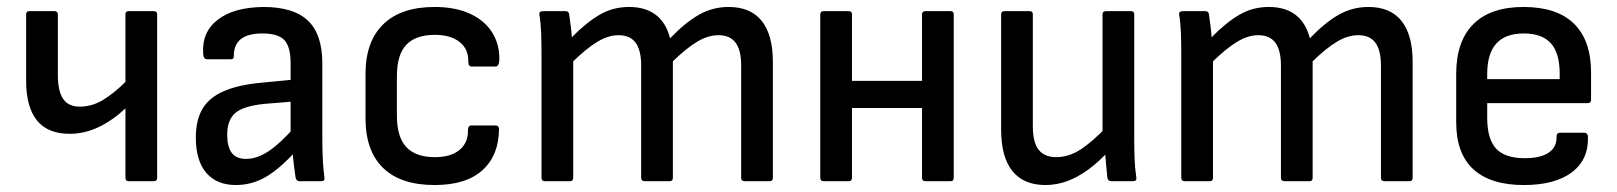

<svg xmlns="http://www.w3.org/2000/svg" viewBox="-20 -520 4640 551"><path d="M349 0Q340 0 340 -10V-209Q304 -175 263.5 -155.5Q223 -136 180 -136Q117 -136 86 -174.5Q55 -213 55 -288V-479Q55 -488 64 -488H136Q146 -488 146 -479V-305Q146 -259 161 -236.5Q176 -214 209 -214Q245 -214 277 -234Q309 -254 340 -285V-479Q340 -488 349 -488H421Q431 -488 431 -479V-10Q431 0 421 0Z M839 0Q830 0 828 -12Q826 -24 823 -49.5Q820 -75 819 -97L814 -128V-338Q814 -386 796 -405Q778 -424 733 -424Q651 -424 651 -360Q652 -350 643 -350H574Q564 -350 563 -366Q559 -428 605 -463.5Q651 -499 736 -500Q822 -500 863.5 -461Q905 -422 905 -338V-121Q905 -87 906.5 -59.5Q908 -32 911 -11Q913 0 902 0ZM657 11Q602 11 572 -24Q542 -59 542 -125Q542 -175 561 -207.5Q580 -240 622.5 -258.5Q665 -277 734 -283L827 -292V-229L740 -222Q679 -216 655.5 -196Q632 -176 632 -133Q632 -99 645 -81.5Q658 -64 686 -64Q717 -64 750 -85.5Q783 -107 831 -161L834 -92Q786 -38 745 -13.5Q704 11 657 11Z M1227 11Q1130 11 1079.5 -38Q1029 -87 1029 -180V-308Q1029 -401 1080 -450.5Q1131 -500 1227 -500Q1286 -500 1328 -481Q1370 -462 1392 -427.5Q1414 -393 1413 -348Q1412 -329 1402 -329H1334Q1324 -329 1324 -342Q1325 -379 1299 -399.5Q1273 -420 1228 -420Q1173 -420 1146 -391.5Q1119 -363 1119 -301V-188Q1119 -127 1146 -98Q1173 -69 1228 -69Q1274 -69 1299 -90Q1324 -111 1323 -147Q1323 -160 1333 -160H1402Q1411 -160 1412 -151Q1412 -75 1365 -32Q1318 11 1227 11Z M1544 0Q1534 0 1534 -10V-366Q1534 -396 1533 -425Q1532 -454 1528 -477Q1526 -488 1539 -488H1603Q1611 -488 1613 -481Q1615 -465 1617.5 -448.5Q1620 -432 1621 -413Q1662 -455 1700.5 -477.5Q1739 -500 1785 -500Q1833 -500 1862.5 -477Q1892 -454 1903 -410Q1946 -455 1985.5 -477.5Q2025 -500 2071 -500Q2134 -500 2166 -460Q2198 -420 2198 -342V-10Q2198 0 2189 0H2117Q2107 0 2107 -10V-332Q2107 -376 2091 -397.5Q2075 -419 2042 -419Q2012 -419 1981 -400.5Q1950 -382 1911 -344V-10Q1911 0 1902 0H1831Q1820 0 1820 -10V-332Q1820 -376 1804 -397.5Q1788 -419 1755 -419Q1726 -419 1695 -400.5Q1664 -382 1625 -344V-10Q1625 0 1616 0Z M2636 0Q2626 0 2626 -10V-479Q2626 -488 2636 -488H2708Q2717 -488 2717 -479V-10Q2717 0 2708 0ZM2344 0Q2334 0 2334 -10V-479Q2334 -488 2344 -488H2416Q2425 -488 2425 -479V-10Q2425 0 2416 0ZM2412 -210V-288H2642V-210Z M2980 11Q2918 11 2885.5 -29Q2853 -69 2853 -149V-479Q2853 -488 2863 -488H2935Q2944 -488 2944 -479V-158Q2944 -112 2960.5 -90.5Q2977 -69 3011 -69Q3047 -69 3081 -91Q3115 -113 3160 -160L3163 -88Q3134 -56 3104 -34Q3074 -12 3043.5 -0.5Q3013 11 2980 11ZM3170 0Q3160 0 3158 -9Q3156 -29 3154 -50.5Q3152 -72 3151 -93L3144 -131V-479Q3144 -488 3154 -488H3226Q3235 -488 3235 -479V-122Q3235 -93 3236 -65Q3237 -37 3241 -11Q3243 0 3231 0Z M3380 0Q3370 0 3370 -10V-366Q3370 -396 3369 -425Q3368 -454 3364 -477Q3362 -488 3375 -488H3439Q3447 -488 3449 -481Q3451 -465 3453.5 -448.5Q3456 -432 3457 -413Q3498 -455 3536.5 -477.5Q3575 -500 3621 -500Q3669 -500 3698.5 -477Q3728 -454 3739 -410Q3782 -455 3821.5 -477.5Q3861 -500 3907 -500Q3970 -500 4002 -460Q4034 -420 4034 -342V-10Q4034 0 4025 0H3953Q3943 0 3943 -10V-332Q3943 -376 3927 -397.5Q3911 -419 3878 -419Q3848 -419 3817 -400.5Q3786 -382 3747 -344V-10Q3747 0 3738 0H3667Q3656 0 3656 -10V-332Q3656 -376 3640 -397.5Q3624 -419 3591 -419Q3562 -419 3531 -400.5Q3500 -382 3461 -344V-10Q3461 0 3452 0Z M4353 11Q4258 11 4208.5 -34Q4159 -79 4159 -169V-308Q4159 -402 4208.5 -451Q4258 -500 4352 -500Q4448 -500 4497 -452Q4546 -404 4546 -312V-234Q4546 -224 4536 -224H4248V-182Q4248 -121 4273.5 -93.5Q4299 -66 4356 -66Q4401 -66 4424.5 -82Q4448 -98 4447 -128Q4447 -139 4457 -139H4527Q4535 -139 4537 -130Q4540 -63 4491.5 -26Q4443 11 4353 11ZM4248 -293H4456V-308Q4456 -368 4430.5 -396Q4405 -424 4353 -424Q4300 -424 4274 -395Q4248 -366 4248 -308Z"/></svg>

Font: Sofia Sans Semi Condensed Medium
Style: Regular
Weight: 500
Designer: Botio Nikoltchev, Ani Petrova
Foundry: lettersoup
Version: Version 4.100